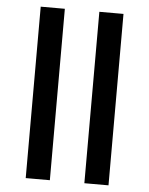

<svg xmlns="http://www.w3.org/2000/svg" viewBox="-54 -804 658 848"><g transform="rotate(5 275.5 -380.0)"><path d="M92 0V-760H199V0ZM352 0V-760H459V0Z"/></g></svg>

Font: Noto Sans
Style: Bold
Weight: 700
Designer: Monotype Design Team
Foundry: Monotype Imaging Inc.
Version: Version 2.000;GOOG;noto-source:20170915:90ef993387c0; ttfaut